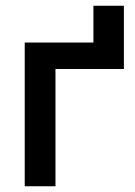

<svg xmlns="http://www.w3.org/2000/svg" viewBox="-20 -648 471 668"><path d="M173 -408V0H66V-500H305V-628H411V-408Z"/></svg>

Font: Titillium Web[RUS by Daymarius]
Style: Regular
Weight: 600
Designer: Cyrillization by Daymarius
Foundry: Cyrillization by Daymarius
Version: Version 1.002 September 11, 2018